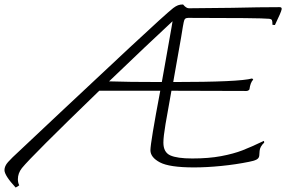

<svg xmlns="http://www.w3.org/2000/svg" viewBox="-86 -736 1280 859"><path d="M1174 -694Q1172 -682 1144 -624L1133 -625Q1133 -641 1130.5 -646Q1128 -651 1117 -652Q1080 -656 756 -656Q747 -656 742.5 -652Q738 -648 736 -637Q735 -633 732 -616Q729 -599 724 -567L695 -403L689 -369Q986 -369 1042 -385L1047 -380Q1034 -367 1030 -336Q1025 -329 1016 -329L681 -330Q664 -237 654.5 -180.5Q645 -124 645 -98Q645 -55 675.5 -41Q706 -27 774 -27Q848 -27 903.5 -37.5Q959 -48 999 -63.5Q1039 -79 1093 -105Q1096 -107 1096 -98Q1077 -80 1075.5 -61Q1074 -42 1074 -40Q1073 -28 1061.5 -22Q1050 -16 1028 -12Q969 0 903.5 6.5Q838 13 782 13Q672 13 629.5 -9.5Q587 -32 587 -64Q587 -97 631 -330H358Q55 -37 12 16Q-6 39 -6 66Q-6 81 0 93Q-4 97 -16 103Q-66 49 -66 25Q-66 7 -50 -11Q-34 -29 0 -60Q5 -65 185 -234Q337 -377 496.5 -525.5Q656 -674 689 -700Q701 -709 710.5 -712.5Q720 -716 733 -716Q747 -699 759 -699L952 -701Q1076 -704 1165 -704Q1176 -704 1174 -694ZM638 -369 650 -436 681 -611 686 -641Q577 -540 402 -372Q483 -369 638 -369Z"/></svg>

Font: Charmonman
Style: Regular
Weight: 400
Designer: Ekaluck Peanpanawate
Foundry: Cadson Demak Co.,Ltd.
Version: Version 1.000; ttfautohint (v1.6)